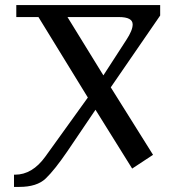

<svg xmlns="http://www.w3.org/2000/svg" viewBox="-20 -734 700 754"><path d="M35 0H56Q125 0 159.5 -33Q194 -66 244 -139L355 -303L499 -72L581 -126L415 -391L609 -673V-714H44V-667H131L325 -351L158 -119Q107 -48 39 -48H35ZM386 -438 245 -667H447Q501 -667 501 -638Q501 -615 476 -577Z"/></svg>

Font: Noto Serif Georgian
Style: Regular
Weight: 400
Designer: Monotype Design Team
Foundry: Monotype Imaging Inc.
Version: Version 1.901